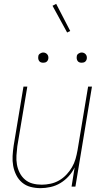

<svg xmlns="http://www.w3.org/2000/svg" viewBox="-20 -970 540 998"><path d="M191 8Q164 8 139 1.5Q114 -5 95 -21Q76 -37 64.5 -60Q53 -83 48.5 -108Q44 -133 45.5 -159.5Q47 -186 51 -213L102 -520H122L70 -210Q67 -186 65.5 -162Q64 -138 68 -115Q72 -92 82.5 -71.5Q93 -51 110 -36.5Q127 -22 149.5 -16Q172 -10 197 -10Q219 -10 242.5 -15Q266 -20 287 -32Q308 -44 325 -62Q342 -80 354 -100.5Q366 -121 372.5 -143.5Q379 -166 383 -189L438 -520H458L372 0H352L368 -100Q356 -75 337 -54Q318 -33 294 -18.5Q270 -4 243 2Q216 8 191 8ZM404 -644Q398 -644 392.5 -646Q387 -648 383.5 -653Q380 -658 379 -664Q378 -670 379 -676Q379 -681 381.5 -685Q384 -689 388 -691.5Q392 -694 396 -695.5Q400 -697 405 -697Q411 -697 416.5 -694.5Q422 -692 426 -687Q430 -682 431 -676Q432 -670 431 -664Q430 -659 427.5 -655Q425 -651 421.5 -648.5Q418 -646 413.5 -645Q409 -644 404 -644ZM204 -644Q198 -644 192.5 -646Q187 -648 183.5 -653Q180 -658 179 -664Q178 -670 179 -676Q179 -681 181.5 -685Q184 -689 188 -691.5Q192 -694 196 -695.5Q200 -697 205 -697Q211 -697 216.5 -694.5Q222 -692 226 -687Q230 -682 231 -676Q232 -670 231 -664Q230 -659 227.5 -655Q225 -651 221.5 -648.5Q218 -646 213.5 -645Q209 -644 204 -644ZM329 -801 253 -940 272 -950 345 -809Z"/></svg>

Font: Iosevka SS18 Thin
Style: Italic
Weight: 100
Italic angle: -9°
Monospace: yes
Designer: Belleve Invis
Foundry: Belleve Invis
Version: Version 25.1.1; ttfautohint (v1.8.4)